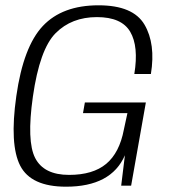

<svg xmlns="http://www.w3.org/2000/svg" viewBox="-20 -700 639 724"><path d="M229 4Q399.5 4 451 -114.5L437 0H474.5L530 -313.5H300L293 -273.5H460.5L447 -211Q430.5 -124 380.5 -82.2Q330.5 -40.5 240.5 -40.5Q145.5 -40.5 112.8 -103.8Q80 -167 104 -335.5Q129.5 -514.5 189.8 -575Q250 -635.5 345.5 -635.5Q438.5 -635.5 471 -580.2Q503.5 -525 486.5 -421H549Q567.5 -534.5 524.8 -607.2Q482 -680 351.5 -680Q215 -680 141.5 -602Q68 -524 41.5 -337.5Q15.5 -154.5 56.2 -75.2Q97 4 229 4Z"/></svg>

Font: Anybody UltraCondensed Thin Light
Style: Italic
Weight: 300
Italic angle: -10°
Version: Version 1.111